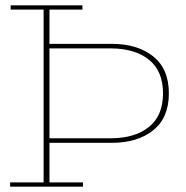

<svg xmlns="http://www.w3.org/2000/svg" viewBox="-20 -702 699 722"><path d="M18 0V-16H144V-666H20V-682H290V-666H166V-16H292V0ZM166 -165V-182H396Q487 -182 540 -224.5Q593 -267 593 -351Q593 -435 540 -477.5Q487 -520 396 -520H166V-537H401Q497 -537 556 -490Q615 -443 615 -351Q615 -259 556 -212Q497 -165 401 -165Z"/></svg>

Font: Montagu Slab 144pt Thin
Style: Regular
Weight: 250
Version: Version 1.000